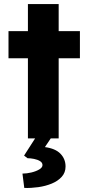

<svg xmlns="http://www.w3.org/2000/svg" viewBox="-20 -684 436 949"><path d="M118 0V-396H22V-530H118V-664H270V-530H375V-396H270V0ZM100 245 91 174Q112 174 135 168.5Q158 163 174 153.5Q190 144 190 132Q190 120 178 112.5Q166 105 148.5 101.5Q131 98 116 98L99 85L169 -24H247L202 43Q254 50 279 76Q304 102 304 139Q304 169 285 190Q266 211 235.5 223.5Q205 236 169.5 241Q134 246 100 245Z"/></svg>

Font: Readex Pro bold
Style: Bold
Weight: 700
Designer: Bonnie Shaver-Troup, Thomas Jockin
Foundry: Lexend
Version: Version 1.200; ttfautohint (v1.8.3)